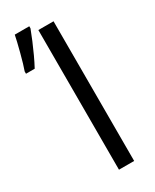

<svg xmlns="http://www.w3.org/2000/svg" viewBox="-197 -800 684 850"><g transform="rotate(-30 145.0 -374.5)"><path d="M142.1 0V-713.9H219.7V0ZM-2 -573.7V-585.4Q2.4 -597.2 9 -619.4Q15.6 -641.6 22.2 -667.2Q28.8 -692.9 34.2 -715.1Q39.6 -737.3 41.5 -748.5H115.7V-737.8Q106.4 -713.4 94.5 -684.6Q82.5 -655.8 69.1 -627Q55.7 -598.1 42.5 -573.7Z"/></g></svg>

Font: Open Sans Condensed
Style: Regular
Weight: 400
Width: 3
Designer: Monotype Design Team
Foundry: Monotype Imaging Inc.
Version: Version 3.000